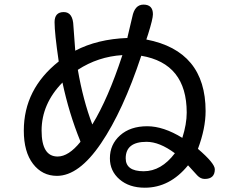

<svg xmlns="http://www.w3.org/2000/svg" viewBox="-20 -790 1040 854"><path d="M241.2 -516.6Q222.7 -642.6 222.7 -691.4Q222.7 -736.3 263.7 -736.3Q304.7 -736.3 306.6 -673.8L314.5 -567.4V-564.5Q413.1 -616.2 546.9 -621.1V-624L568.4 -714.8Q579.1 -769.5 618.2 -769.5Q660.2 -769.5 660.2 -726.6Q660.2 -706.1 638.7 -637.7L630.9 -614.3Q894.5 -563.5 894.5 -295.9Q894.5 -218.8 860.4 -127.9Q935.5 -63.5 935.5 -37.1Q935.5 5.9 890.6 5.9Q872.1 5.9 857.4 -9.8L816.4 -54.7Q735.4 44.9 624 44.9Q554.7 44.9 511.7 7.8Q468.8 -29.3 468.8 -85.9Q468.8 -147.5 514.2 -188Q559.6 -228.5 634.8 -228.5Q707 -228.5 791 -176.8Q810.5 -238.3 810.5 -289.1Q810.5 -507.8 608.4 -542Q527.3 -296.9 429.2 -152.3Q331.1 -7.8 233.4 -7.8Q168 -7.8 127 -61Q85.9 -114.3 85.9 -209Q85.9 -393.6 241.2 -516.6ZM326.2 -479.5Q349.6 -343.8 390.6 -236.3Q460.9 -351.6 523.4 -542L524.4 -544.9Q416 -538.1 326.2 -479.5ZM257.8 -422.9Q165 -328.1 165 -209Q165 -93.8 236.3 -93.8Q285.2 -93.8 337.9 -159.2L336.9 -163.1Q287.1 -285.2 257.8 -422.9ZM757.8 -108.4Q689.5 -159.2 631.8 -159.2Q539.1 -159.2 539.1 -85.9Q539.1 -28.3 619.1 -28.3Q697.3 -28.3 757.8 -108.4Z"/></svg>

Font: jf-openhuninn-1.0
Style: Regular
Weight: 400
Designer: [Kosugi Maru]
      Designed by Motoya company      

      [Varela Round]
      Joe Prince(Latin component); Avraham Co
Foundry: justfont CO.,LTD.
Version: 1.0